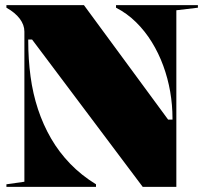

<svg xmlns="http://www.w3.org/2000/svg" viewBox="-20 -728 796 748"><path d="M5 0V-10L75 -20V-605Q75 -631 57 -655Q39 -679 5 -698V-708H307L635 -262H652V-267Q652 -319 643 -371Q634 -423 616 -472Q598 -521 571.5 -564Q545 -607 510 -641.5Q475 -676 432 -698V-708H751V-698L667 -688V0H536L105 -574H90V-569Q90 -497 99 -430Q108 -363 128 -302.5Q148 -242 179 -188.5Q210 -135 253.5 -90Q297 -45 354 -10V0Z"/></svg>

Font: Kalnia
Style: Bold
Weight: 700
Designer: Frida Medrano
Foundry: Frida Medrano
Version: Version 1.105